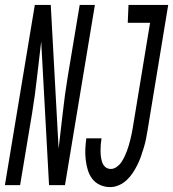

<svg xmlns="http://www.w3.org/2000/svg" viewBox="-58 -755 706 783"><path d="M391 8Q369 8 349.5 -1Q330 -10 318 -26Q306 -42 300 -62Q294 -82 291.5 -104Q289 -126 290 -147.5Q291 -169 294 -191H356Q354 -179 353 -166Q352 -153 352 -140.5Q352 -128 353.5 -116Q355 -104 359 -92.5Q363 -81 372 -73.5Q381 -66 394 -66Q406 -66 417.5 -74Q429 -82 436.5 -93Q444 -104 449.5 -115.5Q455 -127 459.5 -139Q464 -151 467.5 -163Q471 -175 474 -187.5Q477 -200 479.5 -212Q482 -224 484 -237L554 -662H463L466 -735H628L544 -225Q541 -207 537.5 -189Q534 -171 528.5 -153Q523 -135 517 -117.5Q511 -100 502.5 -83Q494 -66 483.5 -50Q473 -34 458.5 -20.5Q444 -7 426.5 0.5Q409 8 391 8ZM-38 0 84 -735H149L181 -149Q190 -222 198 -295Q206 -368 218 -441L267 -735H329L207 0H142L110 -586Q101 -513 93 -440Q85 -367 73 -294L24 0Z"/></svg>

Font: Iosevka SS04 Extended
Style: Italic
Weight: 400
Width: 7
Italic angle: -9°
Monospace: yes
Designer: Belleve Invis
Foundry: Belleve Invis
Version: Version 19.0.0; ttfautohint (v1.8.4)